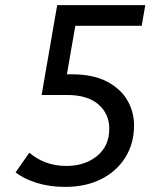

<svg xmlns="http://www.w3.org/2000/svg" viewBox="-20 -720 640 752"><path d="M95 -122Q122 -98 159 -84Q196 -70 240 -70Q312 -70 360 -109Q408 -148 408 -216Q408 -274 365.5 -311Q323 -348 242 -348H143L204 -700H549L535 -619H275L242 -429H261Q343 -429 397 -401.5Q451 -374 478 -328.5Q505 -283 505 -229Q505 -158 471 -103.5Q437 -49 376.5 -18.5Q316 12 235 12Q175 12 124.5 -3.5Q74 -19 41 -45Z"/></svg>

Font: ABeeZee
Style: Italic
Weight: 400
Italic angle: -10°
Designer: Anja Meiners
Foundry: Anja Meiners
Version: Version 1.003; ttfautohint (v1.8.3)